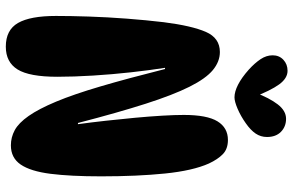

<svg xmlns="http://www.w3.org/2000/svg" viewBox="-190 -788 985 644"><g transform="rotate(90 302.0 -465.5)"><path d="M154 -711Q186 -711 214.5 -687.5Q243 -664 270.5 -609Q298 -554 327.5 -462Q357 -370 392 -235H396Q390 -279 384.5 -328.5Q379 -378 374.5 -426.5Q370 -475 367.5 -517.5Q365 -560 365 -590Q365 -668 386.5 -703Q408 -738 449 -738Q479 -738 496.5 -721Q514 -704 528 -674Q552 -620 561.5 -527Q571 -434 571 -313Q571 -210 562.5 -143Q554 -76 531.5 -43Q509 -10 467 -10Q440 -10 416 -23Q392 -36 368.5 -69.5Q345 -103 320.5 -161.5Q296 -220 269.5 -310Q243 -400 211 -527H207Q215 -476 222 -413Q229 -350 233 -285.5Q237 -221 237 -166Q237 -72 212.5 -32.5Q188 7 136 7Q80 7 56.5 -34Q33 -75 33 -161Q33 -210 35 -271.5Q37 -333 42 -398.5Q47 -464 54 -523Q66 -617 86.5 -664Q107 -711 154 -711ZM306 -760Q287 -760 263.5 -772Q240 -784 213 -808Q191 -828 178 -847.5Q165 -867 165 -888Q165 -910 180 -924Q195 -938 217 -938Q242 -938 262.5 -910Q283 -882 307 -820L290 -829Q308 -877 329.5 -905Q351 -933 378 -933Q404 -933 421.5 -916Q439 -899 439 -869Q439 -848 427.5 -831Q416 -814 393 -798Q369 -781 344.5 -770.5Q320 -760 306 -760Z"/></g></svg>

Font: DynaPuff Condensed SemiBold
Style: Regular
Weight: 600
Width: 3
Designer: Toshi Omagari, Jennifer Daniel
Foundry: Google Fonts
Version: Version 2.000